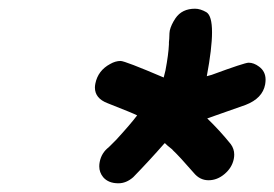

<svg xmlns="http://www.w3.org/2000/svg" viewBox="-20 -751 630 441"><path d="M252 -330Q229 -330 217 -344Q208 -355 208 -369Q208 -374 209 -379Q213 -400 230 -413Q230 -414 231 -414L247 -430Q280 -466 295 -486Q288 -490 227 -514Q198 -525 198 -550Q198 -554 199 -559Q205 -589 233 -604Q245 -611 257 -611Q267 -611 356 -573L360 -589Q367 -626 368 -649V-654Q369 -662 369 -668.5Q369 -675 370 -681Q373 -694 383 -709Q398 -731 428 -731Q440 -731 454 -723Q467 -715 467 -677Q467 -640 455 -576L466 -579Q542 -607 551 -607Q563 -607 575 -598Q590 -587 590 -568Q590 -563 589 -557Q583 -525 544 -510L456 -479Q485 -451 510 -420Q518 -409 518 -396Q518 -391 517 -386Q513 -366 496 -351.5Q479 -337 459 -337Q439 -337 425 -354Q392 -392 377 -406Q377 -407 371 -411.5Q365 -416 359 -422H358Q323 -382 286 -344Q270 -330 252 -330Z"/></svg>

Font: Bad Comic
Style: Italic
Weight: 400
Italic angle: -11°
Designer: GGBotNet
Foundry: GGBotNet
Version: 0.95